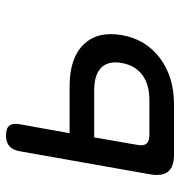

<svg xmlns="http://www.w3.org/2000/svg" viewBox="0 -600 600 640"><g transform="rotate(-90 300.0 -280.0)"><path d="M105 0Q64 0 48 -19.5Q32 -39 39 -80L116 -515Q120 -538 133 -549Q146 -560 169 -560Q192 -560 201 -549Q210 -538 206 -515L176 -348H333Q426 -348 471.5 -301.5Q517 -255 503 -174Q489 -94 426.5 -47Q364 0 272 0ZM137 -122Q133 -102 141 -92Q149 -82 169 -82H286Q338 -82 370 -105.5Q402 -129 410 -174Q418 -219 394.5 -242.5Q371 -266 319 -266H162Z"/></g></svg>

Font: Maple Mono NL
Style: Italic
Weight: 400
Italic angle: -10°
Monospace: yes
Designer: subframe7536
Version: Version 7.000